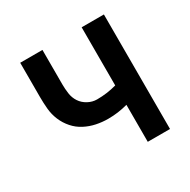

<svg xmlns="http://www.w3.org/2000/svg" viewBox="-124 -637 748 755"><g transform="rotate(-30 250.0 -260.0)"><path d="M339 0V-168Q317 -162 295 -159Q273 -156 250 -156Q223 -156 196.5 -161.5Q170 -167 146 -179.5Q122 -192 104 -212.5Q86 -233 75.5 -258Q65 -283 62.5 -310Q60 -337 60 -364V-520H161V-364Q161 -343 164 -321.5Q167 -300 178.5 -282.5Q190 -265 209.5 -254.5Q229 -244 250 -244Q273 -244 295 -247Q317 -250 339 -256V-520H440V0Z"/></g></svg>

Font: Iosevka Term Semibold
Style: Regular
Weight: 600
Monospace: yes
Designer: Belleve Invis
Foundry: Belleve Invis
Version: Version 31.4.0